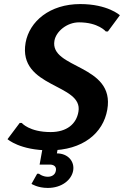

<svg xmlns="http://www.w3.org/2000/svg" viewBox="-20 -730 610 945"><path d="M375 -710C225 -710 125 -625 106 -520C67 -295 391 -320 366 -180C356 -120 309 -80 229 -80C124 -80 87 -125 87 -125H77L17 -45C17 -45 78 10 223 10C388 10 488 -75 508 -190C548 -415 223 -390 248 -530C256 -575 309 -620 369 -620C464 -620 501 -575 501 -575H511L570 -655C570 -655 510 -710 375 -710ZM268 -20H193L175 80H225C245 80 259 90 255 110C252 130 235 140 215 140C190 140 171 125 172 125H163L135 175C135 175 165 195 215 195C285 195 332 155 340 110C348 65 315 25 260 25Z"/></svg>

Font: Scada
Style: Bold Italic
Weight: 700
Designer: Jovanny Lemonad
Foundry: Jovanny Lemonad
Version: Version 3.005